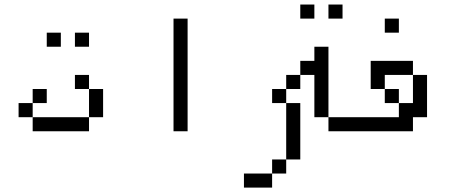

<svg xmlns="http://www.w3.org/2000/svg" viewBox="-20 -770 2040 852"><path d="M187.5 -312.5V-375H125V-312.5H62.5V-250H125V-187.5H375V-250H125V-312.5ZM250 -562.5V-625H187.5V-562.5ZM375 -562.5V-625H312.5V-562.5ZM375 -250H437.5Q437.5 -250 437.5 -375H375Q375 -375 375 -250ZM375 -375V-437.5H312.5V-375Z M750 -687.5Q750 -687.5 750 -187.5H812.5Q812.5 -187.5 812.5 -687.5Z M1500 -187.5V-250H1437.5V-187.5ZM1375 -687.5V-750H1312.5V-687.5ZM1500 -687.5V-750H1437.5V-687.5ZM1187.5 0H1062.5V62.5H1187.5ZM1187.5 0H1250V-62.5H1187.5ZM1250 -62.5H1312.5Q1312.5 -62.5 1312.5 -312.5H1250Q1250 -312.5 1250 -62.5ZM1437.5 -250V-562.5H1375V-500H1312.5V-437.5H1250V-375H1187.5V-312.5H1250V-375H1312.5V-437.5H1375V-250Z M1750 -625V-687.5H1687.5V-625ZM1812.5 -250H1875V-437.5H1812.5Q1812.5 -437.5 1812.5 -312.5H1750V-250H1500V-187.5H1812.5ZM1750 -312.5V-375H1687.5V-312.5ZM1687.5 -375V-437.5H1812.5V-500H1625Q1625 -500 1625 -375Z"/></svg>

Font: BFUnifontExMono
Style: Regular
Weight: 500
Version: Version 15.0.06